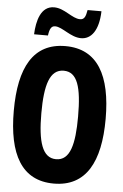

<svg xmlns="http://www.w3.org/2000/svg" viewBox="-61 -969 653 1020"><g transform="rotate(5 265.0 -459.0)"><path d="M92 -773H166C171 -811 181 -825 200 -825C239 -825 286 -774 342 -774C396 -774 435 -823 438 -926H364C358 -891 351 -874 328 -874C285 -874 242 -925 186 -925C115 -925 95 -845 92 -773ZM265 8C437 8 510 -129 510 -358C510 -589 436 -725 264 -725C93 -725 20 -591 20 -359C20 -128 93 8 265 8ZM266 -122C192 -122 167 -208 167 -359C167 -510 192 -594 266 -594C339 -594 363 -515 363 -358C363 -210 341 -122 266 -122Z"/></g></svg>

Font: Noto Sans Mono Condensed ExtraBold
Style: Regular
Weight: 800
Width: 3
Designer: Monotype Design Team
Foundry: Monotype Imaging Inc.
Version: Version 2.014